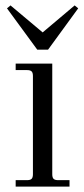

<svg xmlns="http://www.w3.org/2000/svg" viewBox="-20 -692 310 712"><path d="M38.1 0V-23.9H80.1Q92.3 -23.9 97.2 -28.8Q102.1 -33.7 102.1 -45.9V-410.2Q102.1 -422.4 97.2 -427.2Q92.3 -432.1 80.1 -432.1H38.1V-456.1H173.8V-45.9Q173.8 -33.7 178.7 -28.8Q183.6 -23.9 195.8 -23.9H237.8V0ZM5.9 -661.1 19 -671.9 138.2 -571.8 256.8 -671.9 270 -661.1 158.2 -507.8H118.2Z"/></svg>

Font: Flanker Steampunk
Style: Regular
Weight: 400
Designer: Alexey Kryukov, Leonardo Di Lena
Foundry: Alexey Kryukov, Leonardo Di Lena
Version: 1.210